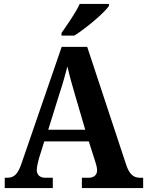

<svg xmlns="http://www.w3.org/2000/svg" viewBox="-20 -951 744 971"><path d="M291 -784V-771H356C415 -808 508 -886 531 -921V-931H383C363 -886 319 -825 291 -784ZM4 0H247V-52H209C183 -52 166 -66 166 -91C166 -108 173 -134 177 -150L204 -236H429L461 -136C465 -124 471 -105 471 -89C471 -63 450 -52 429 -52H394V0H704V-52H689C657 -52 635 -67 618 -118L421 -714H292L89 -125C69 -65 48 -52 15 -52H4ZM224 -295 280 -475C295 -519 310 -573 321 -615C331 -570 346 -516 360 -469L411 -295Z"/></svg>

Font: Noto Serif Tamil SemiCondensed
Style: Bold
Weight: 700
Width: 4
Designer: Indian Type Foundry, Tom Grace, and the Monotype Design Team
Foundry: Monotype Imaging Inc.
Version: Version 2.004